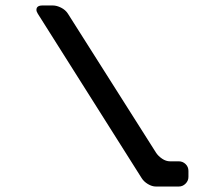

<svg xmlns="http://www.w3.org/2000/svg" viewBox="-20 -680 768 701"><path d="M497 -30Q505 -17 520 -8Q535 1 549 1H633Q647 1 657.5 -9.5Q668 -20 668 -34V-56Q668 -71 657.5 -81Q647 -91 633 -91H601Q586 -91 572 -100.5Q558 -110 550 -122L228 -630Q219 -644 203 -652Q187 -660 173 -660H135Q113 -660 113 -644Q113 -638 118 -630Z"/></svg>

Font: WDXL Lubrifont JP N
Style: Regular
Weight: 400
Designer: [WDXL Lubrifont] Copyright 2020-2022 (c) NightFurySL2001, Skr-ZERO; [ZCOOL QingKe HuangYou] Copyright 2018-2022 (c) The 
Version: Version 2.001;hotconv 1.1.1;makeotfexe 2.6.0